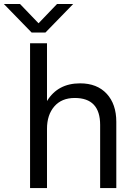

<svg xmlns="http://www.w3.org/2000/svg" viewBox="-90 -954 669 974"><path d="M62.5 -734.4H148.4V-441.4Q203.1 -531.2 316.4 -531.2Q402.3 -531.2 451.2 -478.5Q500 -425.8 500 -335.9V0H418V-320.3Q418 -457 289.1 -457Q222.7 -457 185.5 -414.1Q148.4 -371.1 148.4 -300.8V0H62.5ZM-70.3 -933.6H11.7L105.5 -835.9L199.2 -933.6H281.2L140.6 -789.1H70.3Z"/></svg>

Font: 和音 by 宁静之雨，公众号njzyshare
Style: Regular
Weight: 400
Designer: Steve Matteson
Foundry: Ascender Corporation
Version: Version 6.00;June 8, 2018;FontCreator 11.0.0.2388 32-bit